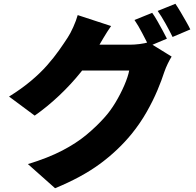

<svg xmlns="http://www.w3.org/2000/svg" viewBox="-20 -898 1040 1018"><path d="M787 -830Q800 -812 814.5 -786.5Q829 -761 842.5 -736Q856 -711 865 -693L770 -653Q754 -684 733.5 -723.5Q713 -763 693 -792ZM910 -878Q923 -859 938 -833.5Q953 -808 967 -783.5Q981 -759 989 -742L895 -702Q880 -733 858 -772.5Q836 -812 816 -840ZM890 -598Q880 -582 869.5 -560.5Q859 -539 851 -516Q838 -475 815 -420Q792 -365 758 -305Q724 -245 678 -188Q605 -99 509 -28.5Q413 42 272 100L128 -28Q236 -61 310.5 -100Q385 -139 438 -183Q491 -227 533 -274Q565 -309 592.5 -355Q620 -401 639.5 -446.5Q659 -492 665 -524H347L401 -661Q415 -661 443 -661Q471 -661 505.5 -661Q540 -661 573.5 -661Q607 -661 632.5 -661Q658 -661 668 -661Q693 -661 720.5 -664.5Q748 -668 767 -674ZM569 -760Q548 -730 528 -696Q508 -662 498 -645Q462 -582 409.5 -516.5Q357 -451 294 -391.5Q231 -332 164 -285L28 -386Q94 -427 144 -469Q194 -511 230 -552Q266 -593 292.5 -630.5Q319 -668 339 -699Q353 -720 368.5 -754.5Q384 -789 392 -818Z"/></svg>

Font: Noto Sans SC Thin Black
Style: Regular
Weight: 900
Version: Version 2.004-H2;hotconv 1.0.118;makeotfexe 2.5.65603